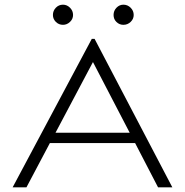

<svg xmlns="http://www.w3.org/2000/svg" viewBox="-20 -800 790 820"><path d="M655 0 557 -189H193L93 0H34L372 -634H384L716 0ZM377 -535 217 -233H534ZM249 -694Q231 -694 218.5 -706.5Q206 -719 206 -736Q206 -754 218.5 -767Q231 -780 249 -780Q266 -780 279 -767Q292 -754 292 -736Q292 -719 279 -706.5Q266 -694 249 -694ZM507 -694Q490 -694 477.5 -706Q465 -718 465 -736Q465 -754 477.5 -767Q490 -780 507 -780Q525 -780 538 -767Q551 -754 551 -736Q551 -719 538 -706.5Q525 -694 507 -694Z"/></svg>

Font: Inconsolata ExtraExpanded Light
Style: Regular
Weight: 300
Width: 8
Monospace: yes
Designer: Raph Levien, Cyreal, Brenton Simpson
Foundry: Raph Levien, Cyreal, Google
Version: Version 3.001; ttfautohint (v1.8.2.53-6de2)